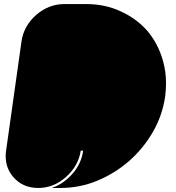

<svg xmlns="http://www.w3.org/2000/svg" viewBox="-20 -932 862 939"><path d="M788.1 -462.9Q775.4 -370.1 728.5 -288.1Q681.6 -206.1 611.3 -144.5Q542 -84 455.1 -47.9Q369.1 -12.7 275.4 -12.7Q261.7 -12.7 233.4 -12.7Q292 -33.2 335 -83Q377.9 -131.8 386.7 -195.3Q382.8 -195.3 375 -195.3Q363.3 -120.1 302.7 -66.4Q242.2 -12.7 167 -12.7Q90.8 -12.7 44.9 -66.4Q7.8 -109.4 7.8 -168Q7.8 -180.7 9.8 -195.3Q35.2 -373 85 -728.5Q95.7 -804.7 156.2 -858.4Q216.8 -911.1 292 -912.1Q328.1 -912.1 401.4 -912.1Q495.1 -912.1 571.3 -876Q648.4 -840.8 701.2 -780.3Q752.9 -718.8 776.4 -636.7Q792 -583 792 -525.4Q792 -495.1 788.1 -462.9Z"/></svg>

Font: Superfatty Italic
Style: Italic
Weight: 400
Version: Version 1.0